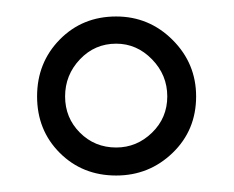

<svg xmlns="http://www.w3.org/2000/svg" viewBox="-20 -688 284 233"><path d="M121 -668Q161 -668 189.5 -639.5Q218 -611 218 -571Q218 -530 189.5 -502.5Q161 -475 121 -475Q80 -475 52.5 -502.5Q25 -530 25 -571Q25 -612 52.5 -640Q80 -668 121 -668ZM121 -509Q146 -509 164.5 -527Q183 -545 183 -571Q183 -597 164.5 -616Q146 -635 121 -635Q95 -635 77 -616Q59 -597 59 -571Q59 -545 77 -527Q95 -509 121 -509Z"/></svg>

Font: Forum
Style: Regular
Weight: 400
Designer: Denis Masharov
Foundry: Denis Masharov
Version: Version 1.000